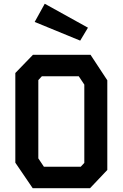

<svg xmlns="http://www.w3.org/2000/svg" viewBox="-20 -982 640 1002"><path d="M152 -696H452.5L540 -563V-95L450 0H150.5L60 -133V-601ZM180 -155.5 209 -112H401.5L420 -132V-540.5L391 -584H198.5L180 -564ZM213.5 -962.5 161 -867.5 398.5 -770 439 -837.5Z"/></svg>

Font: Kode Mono
Style: Regular
Weight: 400
Monospace: yes
Designer: Isa Ozler
Foundry: Kadena LLC
Version: Version 1.000;gftools[0.9.28]